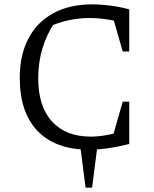

<svg xmlns="http://www.w3.org/2000/svg" viewBox="-20 -681 709 884"><path d="M389 8Q236 8 153.5 -77.5Q71 -163 71 -323Q71 -428 111 -504Q151 -580 226 -620.5Q301 -661 405 -661Q443 -661 486.5 -655.5Q530 -650 575 -638L558 -572Q516 -585 474.5 -591.5Q433 -598 392 -598Q343 -598 295 -587.5Q247 -577 201 -556L233 -580Q195 -523 175.5 -458.5Q156 -394 156 -320Q156 -191 219.5 -121.5Q283 -52 398 -52Q432 -52 471 -59Q510 -66 554 -80L575 -18Q472 8 389 8ZM489 -17 545 -213H575V-18ZM545 -444 489 -639 575 -638V-444ZM374 183 348 -20H430L404 183Z"/></svg>

Font: Piazzolla 24pt
Style: Regular
Weight: 400
Designer: Juan Pablo del Peral
Foundry: Huerta Tipografica
Version: Version 2.005